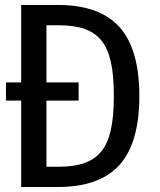

<svg xmlns="http://www.w3.org/2000/svg" viewBox="-20 -749 642 769"><path d="M64.9 0H212.9C321.3 0 405.3 -28.8 459 -88.9C511.7 -147.9 538.1 -239.3 538.1 -364.3C538.1 -488.8 511.7 -581.1 459 -640.1C406.2 -699.2 324.2 -729 212.9 -729H64.9V-418.9H3.9V-346.2H64.9ZM166 -81.1V-346.2H294.9V-418.9H166V-647.9H212.9C297.4 -647.9 352.1 -629.4 386.7 -585.9C419.4 -544.9 436 -479 436 -365.2C436 -254.9 420.4 -185.5 386.2 -143.1C354 -103 302.7 -81.1 212.9 -81.1Z"/></svg>

Font: Hack
Style: Regular
Weight: 400
Monospace: yes
Designer: Christopher Simpkins
Foundry: Christopher Simpkins
Version: Version 2.010